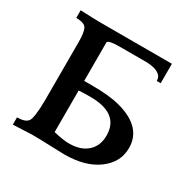

<svg xmlns="http://www.w3.org/2000/svg" viewBox="-155 -851 1006 1007"><g transform="rotate(30 347.5 -348.0)"><path d="M356 0.5Q336.9 0.5 271.5 -2.2Q206.1 -4.9 159.7 -4.9Q142.6 -4.9 45.9 0V-43.9Q93.3 -43.9 110.1 -64.2Q127 -84.5 128.4 -192.9V-547.9Q128.4 -605.5 116.7 -628.2Q105 -650.9 54.2 -650.9V-697.3Q136.7 -693.4 186 -693.4H608.9V-575.7H585.4Q585.4 -629.4 493.7 -634.3H329.1Q257.8 -634.3 255.4 -619.1V-385.7H304.7Q410.2 -385.7 475.6 -367.7Q635.3 -323.7 635.3 -197.8Q635.3 -111.8 559.8 -55.7Q484.4 0.5 356 0.5ZM350.1 -61.5Q420.9 -61.5 460.7 -97.7Q500.5 -133.8 500.5 -195.3Q500.5 -329.6 324.7 -329.6Q285.6 -329.6 255.4 -327.6V-75.7Q314.9 -61.5 350.1 -61.5Z"/></g></svg>

Font: Kelvinch
Style: Bold
Weight: 700
Designer: Paul James Miller
Foundry: High-Logic / Made with FontCreator
Version: Version 3.501;March 28, 2021;FontCreator 13.0.0.2683 64-bit